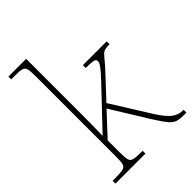

<svg xmlns="http://www.w3.org/2000/svg" viewBox="-220 -862 964 964"><g transform="rotate(-45 262.0 -380.0)"><path d="M20 0V-20H41Q78 -20 94 -24Q110 -28 114 -43.5Q118 -59 118 -94V-662Q118 -699 114 -715.5Q110 -732 95.5 -736Q81 -740 51 -740H20V-760H146V-374Q146 -335 145.5 -296.5Q145 -258 144 -215L294 -373Q339 -420 360 -444Q381 -468 387 -479Q393 -490 393 -497Q393 -510 376.5 -513Q360 -516 325 -516V-536H494V-516Q473 -516 461.5 -513Q450 -510 441.5 -501.5Q433 -493 420.5 -477.5Q408 -462 385 -437L274 -318L400 -116Q436 -59 462 -39.5Q488 -20 520 -20H524V0H510Q486 0 469.5 -3Q453 -6 439.5 -17Q426 -28 410.5 -50Q395 -72 371 -110L255 -298L146 -181V-94Q146 -59 150 -43.5Q154 -28 170.5 -24Q187 -20 223 -20H233V0Z"/></g></svg>

Font: Noto Serif Thin
Style: Regular
Weight: 100
Designer: Monotype Design Team
Foundry: Monotype Imaging Inc.
Version: Version 2.015